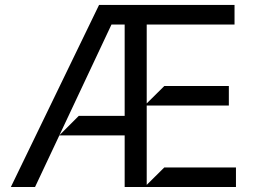

<svg xmlns="http://www.w3.org/2000/svg" viewBox="-20 -747 1026 767"><path d="M566.1 -8.5 636.4 -78.1H922.6V0H478V-206H217L120 0H23.4L375.7 -727.3H916.9V-649.1H566.1V-333.8L636.4 -403.4H894.2V-325.3H566.1ZM217.3 -206.7 294.7 -284.1H478V-649.1H425.4Z"/></svg>

Font: Riot Sans
Style: Regular
Weight: 400
Designer: Rasmus Andersson
Foundry: rsms
Version: Version 4.001